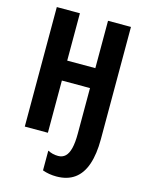

<svg xmlns="http://www.w3.org/2000/svg" viewBox="-137 -796 839 1108"><g transform="rotate(15 282.5 -241.5)"><path d="M504 -43Q504 46 483 107.5Q462 169 419 200Q376 231 311 231Q289 231 268 227.5Q247 224 228 217V99Q242 106 257 110Q272 114 290 114Q316 114 333 98Q350 82 358.5 48Q367 14 367 -39V-312H199V0H61V-714H199V-431H367V-714H504Z"/></g></svg>

Font: Noto Sans Display ExtraCondensed
Style: Bold
Weight: 700
Width: 2
Designer: Monotype Design Team
Foundry: Monotype Imaging Inc.
Version: Version 2.003